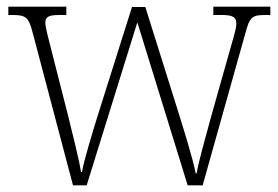

<svg xmlns="http://www.w3.org/2000/svg" viewBox="-20 -556 833 576"><path d="M78 -458 199 0H240L392 -489L543 0H588L716 -456C729 -505 736 -511 776 -511H791V-536H620V-511H646C681 -511 689 -503 689 -485C689 -472 682 -448 674 -421L615 -212C594 -134 576 -73 570 -36H567C560 -76 528 -178 513 -226L416 -535H376L274 -212C259 -163 231 -73 226 -40H223C218 -74 196 -162 184 -210L130 -422C125 -441 116 -476 116 -487C116 -504 123 -511 158 -511H179V-536H5V-511H17C57 -511 66 -505 78 -458Z"/></svg>

Font: Noto Serif Hebrew SemiCondensed ExtraLight
Style: Regular
Weight: 200
Width: 4
Designer: Monotype Design Team
Foundry: Monotype Imaging Inc.
Version: Version 2.004